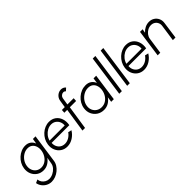

<svg xmlns="http://www.w3.org/2000/svg" viewBox="100 -1906 3301 3301"><g transform="rotate(-45 1750.0 -256.0)"><path d="M461 -500H524.5L450.5 19.5Q444.5 66.5 418.2 108.2Q392 150 352.5 182Q313 214 265.8 232Q218.5 250 171 250Q119 250 74.2 226.2Q29.5 202.5 -0.2 162.5Q-30 122.5 -38 74.5L22.5 47.5Q25.5 86 47.2 117.5Q69 149 103 167.5Q137 186 175.5 186Q222 186 268.2 163.2Q314.5 140.5 347.2 102.5Q380 64.5 387 19.5L407 -95.5Q372.5 -47 322.2 -17Q272 13 211.5 13Q141.5 13 89 -22.5Q36.5 -58 10.8 -117.8Q-15 -177.5 -5 -250Q2.5 -304.5 29 -352.2Q55.5 -400 95.5 -436.2Q135.5 -472.5 184.2 -493Q233 -513.5 285.5 -513.5Q346 -513.5 386.2 -483.5Q426.5 -453.5 445 -405ZM216 -49Q269.5 -49 313 -76.8Q356.5 -104.5 385 -150.2Q413.5 -196 422.5 -250Q431 -305 417.2 -350.8Q403.5 -396.5 369.2 -424.2Q335 -452 282 -452Q229.5 -452 182 -424.8Q134.5 -397.5 101.5 -351.8Q68.5 -306 59.5 -250Q50.5 -194 68.8 -148.2Q87 -102.5 125.8 -75.8Q164.5 -49 216 -49Z M788.5 13Q719.5 13 667.8 -22.5Q616 -58 590.8 -117.8Q565.5 -177.5 575.5 -250Q583 -305 609.2 -352.8Q635.5 -400.5 675 -436.8Q714.5 -473 762.8 -493.5Q811 -514 862.5 -514Q936.5 -514 988.5 -476.2Q1040.5 -438.5 1063.2 -373Q1086 -307.5 1071.5 -225H640.5Q637 -175.5 655.5 -136Q674 -96.5 709.2 -73.8Q744.5 -51 792.5 -50.5Q844.5 -50.5 891.5 -77.8Q938.5 -105 972 -153L1035.5 -138Q996 -71.5 929.8 -29.2Q863.5 13 788.5 13ZM643 -277.5H1011.5Q1016.5 -326 998 -366.5Q979.5 -407 943.2 -431.5Q907 -456 858.5 -456Q809.5 -456 765.2 -432Q721 -408 688.5 -367.8Q656 -327.5 643 -277.5Z M1320 -633.5 1299 -500H1451.5L1447.5 -436.5H1295L1228.5 0H1165L1231.5 -436.5H1161.5L1165.5 -500H1235.5L1256.5 -633.5Q1261 -669 1282 -698.2Q1303 -727.5 1334.2 -744.8Q1365.5 -762 1401 -762Q1456 -762 1489 -721.5L1441 -677Q1426 -698.5 1396.5 -698.5Q1370 -698.5 1347.5 -679.2Q1325 -660 1320 -633.5Z M1934.5 -500H1998.5L1928 0H1864L1878.5 -96.5Q1845.5 -47.5 1795.2 -17.2Q1745 13 1682 13Q1609 13 1554 -22.8Q1499 -58.5 1471.5 -118.8Q1444 -179 1454.5 -252Q1462 -306.5 1489 -354Q1516 -401.5 1557 -437.5Q1598 -473.5 1648 -493.8Q1698 -514 1752.5 -514Q1816.5 -514 1858.8 -483.2Q1901 -452.5 1920 -403ZM1685 -49Q1740 -49 1784.2 -76.2Q1828.5 -103.5 1857.2 -149.2Q1886 -195 1895 -250Q1904 -306.5 1890 -352.2Q1876 -398 1840.8 -425Q1805.5 -452 1751 -452Q1696 -452 1646.2 -424.8Q1596.5 -397.5 1562.2 -351.8Q1528 -306 1519 -250Q1510 -193.5 1529.8 -148Q1549.5 -102.5 1590.5 -75.8Q1631.5 -49 1685 -49Z M2060 0 2165.5 -750H2229L2123.5 0Z M2253 0 2358.5 -750H2422L2316.5 0Z M2656.5 13Q2587.5 13 2535.8 -22.5Q2484 -58 2458.8 -117.8Q2433.5 -177.5 2443.5 -250Q2451 -305 2477.2 -352.8Q2503.5 -400.5 2543 -436.8Q2582.5 -473 2630.8 -493.5Q2679 -514 2730.5 -514Q2804.5 -514 2856.5 -476.2Q2908.5 -438.5 2931.2 -373Q2954 -307.5 2939.5 -225H2508.5Q2505 -175.5 2523.5 -136Q2542 -96.5 2577.2 -73.8Q2612.5 -51 2660.5 -50.5Q2712.5 -50.5 2759.5 -77.8Q2806.5 -105 2840 -153L2903.5 -138Q2864 -71.5 2797.8 -29.2Q2731.5 13 2656.5 13ZM2511 -277.5H2879.5Q2884.5 -326 2866 -366.5Q2847.5 -407 2811.2 -431.5Q2775 -456 2726.5 -456Q2677.5 -456 2633.2 -432Q2589 -408 2556.5 -367.8Q2524 -327.5 2511 -277.5Z M3470 -308.5 3427 0H3363.5L3406.5 -297Q3413.5 -339 3398.5 -373.8Q3383.5 -408.5 3352.2 -429Q3321 -449.5 3279 -449.5Q3237 -449.5 3198.8 -429Q3160.5 -408.5 3134 -373.8Q3107.5 -339 3100.5 -297L3057.5 0H2994L3064.5 -500H3128L3115.5 -428.5Q3149 -467 3196 -490.5Q3243 -514 3294 -514Q3351 -514 3393.8 -486.2Q3436.5 -458.5 3457.5 -412Q3478.5 -365.5 3470 -308.5Z"/></g></svg>

Font: Urbanist Light
Style: Italic
Weight: 300
Italic angle: -8°
Designer: Corey Hu
Foundry: Corey Hu
Version: Version 1.330; ttfautohint (v1.8.4.7-5d5b)